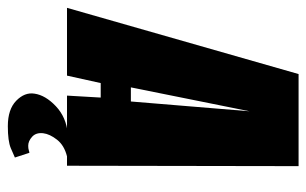

<svg xmlns="http://www.w3.org/2000/svg" viewBox="-203 -465 782 490"><g transform="rotate(90 188.0 -220.0)"><path d="M-37 0 132 -591H367L366 0H187L192 -86H155L136 0ZM166 -163H202L227 -466ZM265 151Q222 151 200 129.5Q178 108 182 83Q186 55 214 28.5Q242 2 284 -2L342 0Q314 7 299.5 25.5Q285 44 283 61Q281 79 292 89Q303 99 315 99Q322 99 326.5 97.5Q331 96 333 96L345 133Q339 136 321 143.5Q303 151 265 151Z"/></g></svg>

Font: Alumni Sans Thin Black
Style: Italic
Weight: 900
Italic angle: -8°
Version: Version 1.016